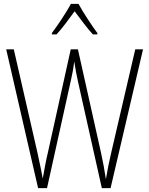

<svg xmlns="http://www.w3.org/2000/svg" viewBox="-20 -968 768 988"><path d="M384 -948H345C322 -905 275 -835 247 -798V-791H271C301 -823 337 -873 364 -910C393 -872 427 -824 458 -791H481V-798C459 -827 408 -903 384 -948ZM716 -714H676L552 -181C541 -135 533 -94 525 -46C517 -97 511 -130 500 -181L381 -714H344L226 -181C218 -149 208 -95 200 -49C195 -78 186 -121 173 -181L51 -714H12L176 0H222L344 -551C352 -586 357 -611 362 -652C369 -607 374 -581 382 -545L504 0H549Z"/></svg>

Font: Noto Sans Gurmukhi Condensed ExtraLight
Style: Regular
Weight: 200
Width: 3
Designer: Jelle Bosma - Monotype Design Team
Foundry: Monotype Imaging Inc.
Version: Version 2.004